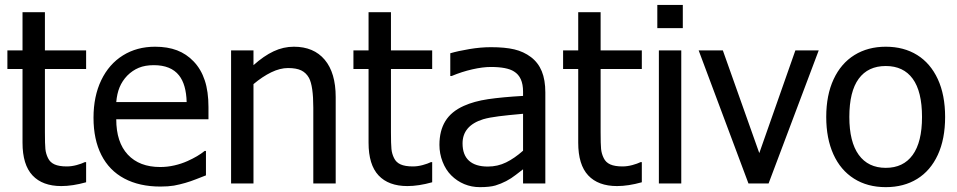

<svg xmlns="http://www.w3.org/2000/svg" viewBox="-20 -752 3922 787"><path d="M72.3 -167V-469.2H10.3V-545.4H72.3V-702.1H164.1V-545.4H333V-469.2H164.1V-210Q164.1 -161.1 166 -141.4Q168 -121.6 176.8 -104Q185.1 -86.4 203.6 -78.1Q222.2 -69.8 253.9 -69.8Q273.4 -69.8 294.2 -75.4Q314.9 -81.1 327.6 -87.4H333V-4.9Q277.3 10.7 231.4 10.7Q154.3 10.7 113.3 -33Q72.3 -76.7 72.3 -167Z M363.3 -269.5Q363.3 -357.4 395 -423.3Q426.8 -489.3 483.9 -524.9Q541 -560.5 615.7 -560.5Q667 -560.5 705.8 -545.7Q744.6 -530.8 773.9 -500Q804.2 -468.3 819.3 -422.6Q834.5 -377 834.5 -313V-263.2H456.5Q456.5 -168.9 503.9 -118.2Q551.3 -67.4 636.7 -67.4Q666 -67.4 694.8 -74Q723.6 -80.6 748.5 -91.8Q792 -111.3 818.8 -133.3H824.2V-33.2L784.2 -17.6Q740.2 0 692.9 8.8Q669.4 12.7 637.7 12.7Q551.3 12.7 489.5 -20.3Q427.7 -53.2 395.5 -116.7Q363.3 -180.2 363.3 -269.5ZM745.1 -333.5Q743.2 -405.8 713.9 -442.9Q680.7 -484.9 610.4 -484.9Q574.7 -484.9 548.8 -474.1Q522.9 -463.4 501.5 -441.9Q481 -420.4 470.2 -394.3Q459.5 -368.2 456.5 -333.5Z M1356 0H1264.2V-310.5Q1264.2 -399.4 1246.6 -432.6Q1234.9 -453.6 1214.8 -463.4Q1194.8 -473.1 1160.6 -473.1Q1127.9 -473.1 1091.8 -455.6Q1055.7 -438 1019 -407.2V0H927.2V-545.4H1019V-484.9Q1061.5 -522.9 1101.6 -541.7Q1141.6 -560.5 1184.6 -560.5Q1266.1 -560.5 1311 -507.1Q1356 -453.6 1356 -354Z M1490.7 -167V-469.2H1428.7V-545.4H1490.7V-702.1H1582.5V-545.4H1751.5V-469.2H1582.5V-210Q1582.5 -161.1 1584.5 -141.4Q1586.4 -121.6 1595.2 -104Q1603.5 -86.4 1622.1 -78.1Q1640.6 -69.8 1672.4 -69.8Q1691.9 -69.8 1712.6 -75.4Q1733.4 -81.1 1746.1 -87.4H1751.5V-4.9Q1695.8 10.7 1649.9 10.7Q1572.8 10.7 1531.7 -33Q1490.7 -76.7 1490.7 -167Z M2124 -58.1Q2110.8 -48.3 2094.2 -35.2Q2057.1 -5.9 2010.7 8.3Q1987.3 15.1 1946.8 15.1Q1913.1 15.1 1883.1 2.7Q1853 -9.8 1829.6 -33.2Q1807.1 -55.7 1794.2 -88.9Q1781.2 -122.1 1781.2 -158.2Q1781.2 -215.8 1805.4 -255.4Q1829.6 -294.9 1880.9 -317.9Q1922.9 -336.9 1980.7 -345.5Q2038.6 -354 2124 -358.9V-376.5Q2124 -436.5 2086.9 -459Q2058.1 -477.5 1991.7 -477.5Q1959 -477.5 1916 -467.8Q1873 -458 1831.1 -440.4H1825.7V-533.7Q1857.4 -543 1903.8 -550.8Q1950.2 -558.6 1992.2 -558.6Q2049.8 -558.6 2088.1 -549.6Q2126.5 -540.5 2156.2 -518.1Q2186 -495.6 2200.7 -460Q2215.3 -424.3 2215.3 -373V0H2124ZM2124 -285.6 2114.3 -284.7Q2064 -280.3 2024.7 -275.4Q1985.4 -270.5 1960.4 -263.2Q1876 -236.8 1876 -164.1Q1876 -117.2 1902.3 -93.3Q1928.7 -69.3 1979.5 -69.3Q2020 -69.3 2054.7 -86.4Q2089.4 -103.5 2124 -134.3Z M2350.1 -167V-469.2H2288.1V-545.4H2350.1V-702.1H2441.9V-545.4H2610.8V-469.2H2441.9V-210Q2441.9 -161.1 2443.8 -141.4Q2445.8 -121.6 2454.6 -104Q2462.9 -86.4 2481.4 -78.1Q2500 -69.8 2531.7 -69.8Q2551.3 -69.8 2572 -75.4Q2592.8 -81.1 2605.5 -87.4H2610.8V-4.9Q2555.2 10.7 2509.3 10.7Q2432.1 10.7 2391.1 -33Q2350.1 -76.7 2350.1 -167Z M2778.8 -636.7H2674.3V-731.9H2778.8ZM2772.5 0H2680.7V-545.4H2772.5Z M3335.9 -545.4 3130.4 0H3047.9L2843.8 -545.4H2942.9L3092.3 -124.5L3240.2 -545.4Z M3610.8 15.1Q3535.6 15.1 3480.5 -19.8Q3425.3 -54.7 3396 -119.6Q3366.7 -184.6 3366.7 -272.5Q3366.7 -362.3 3397 -427.2Q3427.2 -492.2 3482.4 -526.4Q3537.6 -560.5 3610.8 -560.5Q3684.6 -560.5 3739.3 -526.6Q3793.9 -492.7 3824 -427.7Q3854 -362.8 3854 -272.5Q3854 -182.1 3824 -117.2Q3793.9 -52.2 3739.3 -18.6Q3684.6 15.1 3610.8 15.1ZM3610.8 -481.4Q3538.1 -481.4 3499.8 -429.2Q3461.4 -377 3461.4 -272.5Q3461.4 -170.4 3500 -117.2Q3538.6 -64 3610.8 -64Q3682.6 -64 3720.9 -116.7Q3759.3 -169.4 3759.3 -272.5Q3759.3 -377 3721.2 -429.2Q3683.1 -481.4 3610.8 -481.4Z"/></svg>

Font: SG Kara Bold
Style: Regular
Weight: 400
Designer: Damoon Khanjanzadeh
Version: Version 1.000